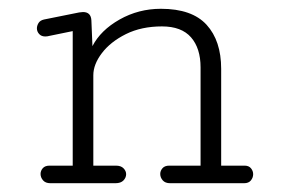

<svg xmlns="http://www.w3.org/2000/svg" viewBox="-20 -417 645 437"><path d="M94.7 0Q83.5 0 77.9 -6.6Q72.3 -13.2 72.3 -21Q72.3 -28.3 77.4 -34.2Q82.5 -40 92.8 -40H145.5V-346.2L92.8 -335.4Q87.9 -334 83 -334Q74.2 -334 69.1 -339.6Q64 -345.2 64 -352.5Q64 -358.4 67.6 -364.5Q71.3 -370.6 80.1 -372.6L160.2 -388.7Q167 -389.6 168.9 -389.6Q187 -389.6 188 -370.6L190.4 -312Q209 -348.1 252.2 -372.6Q295.4 -397 346.2 -397Q417 -397 450.2 -360.6Q483.4 -324.2 483.4 -260.3V-40H536.6Q546.4 -40 551.3 -33.9Q556.2 -27.8 556.2 -20.5Q556.2 -12.7 551 -6.3Q545.9 0 535.6 0H367.2Q356 0 350.3 -6.6Q344.7 -13.2 344.7 -21Q344.7 -28.3 349.9 -34.2Q355 -40 365.2 -40H436.5V-263.7Q436.5 -307.1 414.8 -332Q393.1 -356.9 348.6 -356.9Q301.8 -356.9 266.6 -339.4Q231.4 -321.8 211.9 -296.1Q192.4 -270.5 192.4 -245.6V-40H243.7Q255.4 -40 261.2 -33.9Q267.1 -27.8 267.1 -20.5Q267.1 -12.7 261 -6.3Q254.9 0 242.7 0Z"/></svg>

Font: Cutive Mono
Style: Regular
Weight: 400
Designer: Vernon Adams
Foundry: Vernon Adams
Version: Version 1.110; ttfautohint (v1.8.4.7-5d5b)